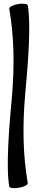

<svg xmlns="http://www.w3.org/2000/svg" viewBox="-20 -838 218 1037"><path d="M30 -791C57 -637 58 -479 45 -323C30 -159 11 61 30 169C31 178 55 181 83 176C110 171 132 160 130 151C103 -3 102 -161 115 -317C130 -481 149 -701 130 -809C129 -817 105 -821 77 -816C50 -811 28 -800 30 -791Z"/></svg>

Font: Nupuram Medium Oblique
Style: Regular
Weight: 500
Designer: Santhosh Thottingal (santhosh.thottingal@gmail.com)
Foundry: SMC
Version: Version 1.000